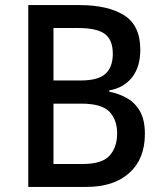

<svg xmlns="http://www.w3.org/2000/svg" viewBox="-20 -734 640 754"><path d="M91 0V-714H292Q404 -714 467.5 -674Q531 -634 531 -539Q531 -471 498.5 -430Q466 -389 409 -379V-374Q449 -366 480.5 -347.5Q512 -329 530.5 -295.5Q549 -262 549 -208Q549 -110 488 -55Q427 0 320 0ZM297 -418Q365 -418 394 -444Q423 -470 423 -523Q423 -577 392 -600.5Q361 -624 285 -624H190V-418ZM305 -90Q381 -90 410.5 -123Q440 -156 440 -210Q440 -264 409.5 -295.5Q379 -327 299 -327H190V-90Z"/></svg>

Font: Noto Sans Mono Medium
Style: Regular
Weight: 500
Designer: Monotype Design Team
Foundry: Monotype Imaging Inc.
Version: Version 2.014